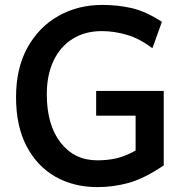

<svg xmlns="http://www.w3.org/2000/svg" viewBox="-20 -745 750 777"><path d="M642.6 -377V-75.7Q564.5 -22.9 502.2 -5.4Q439.9 12.2 374 12.2Q278.3 12.2 204.1 -30Q129.9 -72.3 87.4 -153.6Q44.9 -234.9 44.9 -351.6Q44.9 -468.8 91.1 -552.2Q137.2 -635.7 216.3 -680.4Q295.4 -725.1 394 -725.1Q455.6 -725.1 512.2 -712.4Q568.8 -699.7 635.3 -656.7L596.7 -549.8Q544.9 -588.9 493.7 -604Q442.4 -619.1 391.6 -619.1Q323.7 -619.1 273.7 -587.6Q223.6 -556.2 196.5 -498.8Q169.4 -441.4 169.4 -363.8Q169.4 -239.7 225.1 -168Q280.8 -96.2 373.5 -96.2Q416 -96.2 450.9 -104.2Q485.8 -112.3 528.8 -135.7V-276.9H369.1V-377Z"/></svg>

Font: Kanchenjunga
Style: Bold
Weight: 700
Designer: Becca Hirsbrunner Spalinger
Foundry: SIL International
Version: Version 2.001